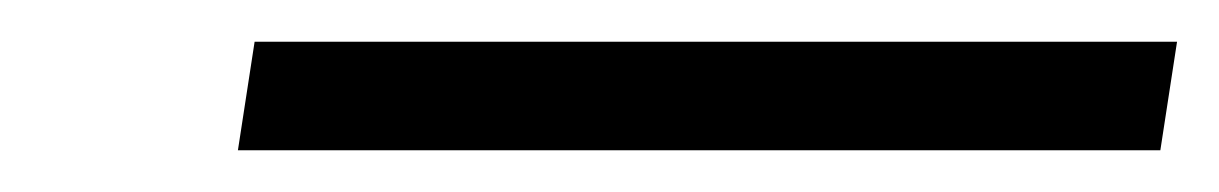

<svg xmlns="http://www.w3.org/2000/svg" viewBox="-20 -326 584 92"><path d="M94 -254H536L544 -306H102Z"/></svg>

Font: Charger Sport
Style: ExLitExtObl
Weight: 200
Designer: Jasper
Foundry: Cannot Into Space Fonts
Version: Version 1.1